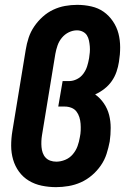

<svg xmlns="http://www.w3.org/2000/svg" viewBox="-20 -763 540 791"><path d="M211 8Q181 8 152 2Q123 -4 99 -18.5Q75 -33 58.5 -55.5Q42 -78 34 -105.5Q26 -133 26 -163Q26 -193 31 -223L86 -558Q90 -583 98 -607.5Q106 -632 121 -654Q136 -676 156 -694Q176 -712 199.5 -723Q223 -734 248 -738.5Q273 -743 298 -743Q328 -743 356.5 -736.5Q385 -730 407 -714.5Q429 -699 445 -675.5Q461 -652 468 -625Q475 -598 475 -568Q475 -538 470 -508Q467 -488 460 -467.5Q453 -447 440.5 -429Q428 -411 410 -397Q392 -383 372 -374Q393 -359 408 -337Q423 -315 429.5 -289.5Q436 -264 436 -236Q436 -208 432 -180Q427 -154 419 -129Q411 -104 395.5 -81.5Q380 -59 359 -41Q338 -23 313.5 -12Q289 -1 262.5 3.5Q236 8 211 8ZM212 -97Q230 -97 248.5 -104.5Q267 -112 280 -127.5Q293 -143 299.5 -161Q306 -179 309 -198Q312 -212 312.5 -226Q313 -240 312 -253.5Q311 -267 307 -280Q303 -293 295 -303.5Q287 -314 274 -319Q261 -324 247 -324H220L238 -429H265Q281 -429 297 -437Q313 -445 323.5 -459.5Q334 -474 339 -490Q344 -506 347 -523Q349 -535 350 -547.5Q351 -560 350 -572Q349 -584 346.5 -596Q344 -608 338 -617.5Q332 -627 321 -632.5Q310 -638 297 -638Q280 -638 263.5 -630Q247 -622 235 -607.5Q223 -593 217 -575.5Q211 -558 208 -541L153 -206Q151 -194 150.5 -181.5Q150 -169 151 -157Q152 -145 156 -133.5Q160 -122 168 -113.5Q176 -105 187.5 -101Q199 -97 212 -97Z"/></svg>

Font: Iosevka Extrabold
Style: Italic
Weight: 800
Italic angle: -9°
Monospace: yes
Designer: Belleve Invis
Foundry: Belleve Invis
Version: Version 32.5.0; ttfautohint (v1.8.4)